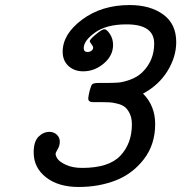

<svg xmlns="http://www.w3.org/2000/svg" viewBox="-20 -726 715 757"><path d="M112.8 -125Q112.8 -168 131.8 -187Q150.9 -206.1 174.8 -206.1Q191.9 -206.1 203.9 -195.1Q215.8 -184.1 215.8 -167Q215.8 -151.9 207.5 -137.9Q199.2 -124 199.2 -119.1Q199.2 -111.3 207 -99.6Q214.8 -87.9 240.5 -75.9Q266.1 -64 304.2 -64Q409.2 -64 454.6 -112.1Q500 -160.2 500 -235.8Q500 -260.7 491.5 -278.3Q482.9 -295.9 471.9 -304.4Q460.9 -313 442.4 -317.4Q423.8 -321.8 413.3 -322.5Q402.8 -323.2 386.2 -323.2H348.1Q342.3 -323.2 338.1 -324.2Q334 -325.2 330.6 -329.1Q327.1 -333 328.1 -340.8Q328.1 -341.8 330.1 -352.8Q332 -363.8 335.9 -376.5Q339.8 -389.2 342.8 -393.1Q348.6 -398.9 368.2 -398.9H392.1Q426.3 -398.9 446 -400.4Q465.8 -401.9 493.4 -411.9Q521 -421.9 541 -440.9Q587.9 -486.8 587.9 -554.2Q587.9 -630.4 478 -629.9Q399.9 -629.9 355 -597.9Q310.1 -565.9 310.1 -536.1Q310.1 -521 325.2 -521Q334 -521 340.6 -525.9Q347.2 -530.8 347.2 -538.1Q347.2 -543.9 340.6 -552Q334 -560.1 334 -564Q334 -570.8 358.4 -590.8Q382.8 -610.8 391.1 -610.8Q400.9 -610.8 413.3 -592Q425.8 -573.2 425.8 -548.8Q425.8 -506.8 389.4 -475.8Q353 -444.8 308.1 -444.8Q272.9 -444.8 250 -465.8Q227.1 -486.8 227.1 -522Q227.1 -591.8 304 -648.9Q380.9 -706.1 491.2 -706.1Q572.3 -706.1 623.5 -668.9Q674.8 -631.8 674.8 -560.1Q674.8 -502 640.4 -446Q606 -390.1 543.9 -356.9Q591.8 -309.1 591.8 -236.8Q591.8 -155.8 546.9 -97.9Q502 -40 435.5 -14.4Q369.1 11.2 290 11.2Q210 11.2 161.4 -26.9Q112.8 -64.9 112.8 -125Z"/></svg>

Font: CMU Concrete
Style: BoldItalic
Weight: 700
Italic angle: -14.04°
Version: Version 0.7.0